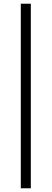

<svg xmlns="http://www.w3.org/2000/svg" viewBox="-20 -867 278 1034"><path d="M92 -847H146V147H92Z"/></svg>

Font: Bai Jamjuree Light
Style: Regular
Weight: 300
Designer: Katatrad Aksorn Co.,Ltd.
Foundry: Cadson Demak Co.,Ltd.
Version: Version 1.000; ttfautohint (v1.6)